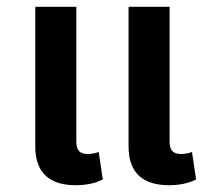

<svg xmlns="http://www.w3.org/2000/svg" viewBox="-20 -537 621 566"><path d="M203 9C232 9 260 4 283 -8L271 -89C261 -85 249 -83 239 -83C215 -83 205 -94 205 -120V-517H84V-105C84 -24 130 9 203 9ZM478 9C507 9 535 4 558 -8L546 -89C536 -85 524 -83 514 -83C490 -83 480 -94 480 -120V-517H359V-105C359 -24 405 9 478 9Z"/></svg>

Font: Noto Sans Thai UI SemiCondensed Semi
Style: Regular
Weight: 600
Width: 4
Designer: Monotype Design Team
Foundry: Monotype Imaging Inc.
Version: Version 1.901